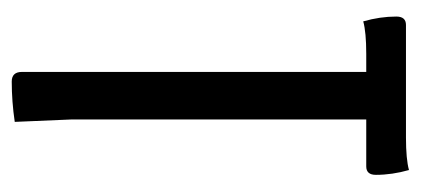

<svg xmlns="http://www.w3.org/2000/svg" viewBox="-210 -484 700 319"><g transform="rotate(90 139.5 -325.0)"><path d="M209 -650Q245 -650 263 -655Q271 -627 271 -600Q271 -584 257 -584H179V-94L183 0Q149 5 116 5Q100 5 100 -12V-584H70Q34 -584 16 -579Q8 -607 8 -634Q8 -650 22 -650Z"/></g></svg>

Font: el_Medula One
Style: Regular
Weight: 400
Designer: Luciano Vergara
Foundry: Luciano Vergara
Version: Version 1.002 August 17, 2020